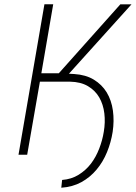

<svg xmlns="http://www.w3.org/2000/svg" viewBox="-20 -731 641 907"><path d="M231.4 -710.9H189.9L67.4 0H108.4L168.5 -345.2H310.5Q361.3 -344.2 395.5 -324Q429.7 -303.7 448.7 -271Q467.8 -237.8 472.9 -195.6Q478 -153.3 470.2 -107.9Q463.9 -68.4 448.7 -29.1Q433.6 10.3 409.7 42Q385.3 73.7 351.3 94.7Q317.4 115.7 273.4 119.1L269.5 155.8Q322.8 152.3 364.5 129.4Q406.2 106.4 436.5 69.8Q466.8 33.7 485.6 -12.5Q504.4 -58.6 512.2 -107.9Q520 -160.2 513.4 -208.5Q506.8 -256.8 483.9 -294.9Q461.4 -331.5 423.3 -354.7Q385.3 -377.9 330.6 -381.3L305.7 -382.8L601.1 -710.4H548.3L257.8 -384.8H175.3Z"/></svg>

Font: Roboto Mono ExtraLight
Style: Italic
Weight: 250
Italic angle: -10°
Monospace: yes
Designer: Google
Version: Version 3.000